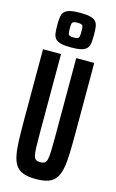

<svg xmlns="http://www.w3.org/2000/svg" viewBox="-140 -987 634 1050"><g transform="rotate(15 177.0 -462.5)"><path d="M177 8Q135 8 107.5 -1.5Q80 -11 64.5 -32.5Q49 -54 42 -90Q35 -126 33.5 -177.5Q32 -229 32 -299V-688H134V-251Q134 -195 135 -162.5Q136 -130 140 -114Q144 -98 153 -92.5Q162 -87 177 -87Q192 -87 201 -92.5Q210 -98 214 -114Q218 -130 219 -162.5Q220 -195 220 -251V-688H322V-299Q322 -229 320.5 -177.5Q319 -126 312 -90.5Q305 -55 289.5 -33Q274 -11 247 -1.5Q220 8 177 8ZM177 -737Q140 -737 119 -742.5Q98 -748 88 -759.5Q78 -771 75.5 -789.5Q73 -808 73 -835Q73 -862 75.5 -880.5Q78 -899 88 -910.5Q98 -922 119 -927.5Q140 -933 177 -933Q214 -933 235.5 -927.5Q257 -922 266.5 -910.5Q276 -899 278.5 -880.5Q281 -862 281 -835Q281 -808 278.5 -789.5Q276 -771 266 -759.5Q256 -748 235 -742.5Q214 -737 177 -737ZM177 -793Q193 -793 200 -796.5Q207 -800 208.5 -809.5Q210 -819 210 -835Q210 -852 208.5 -861Q207 -870 200 -873.5Q193 -877 177 -877Q162 -877 154.5 -873.5Q147 -870 145.5 -861Q144 -852 144 -835Q144 -819 145.5 -809.5Q147 -800 154.5 -796.5Q162 -793 177 -793Z"/></g></svg>

Font: Saira UltraCondensed
Style: Bold
Weight: 700
Width: 1
Designer: Hector Gatti with collaboration of the Omnibus-Type team
Foundry: Omnibus-Type
Version: Version 1.101